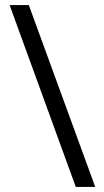

<svg xmlns="http://www.w3.org/2000/svg" viewBox="-20 -737 411 760"><path d="M94 -717 357 3H280L18 -717Z"/></svg>

Font: Noto Sans Ethiopic ExtraCondensed
Style: Regular
Weight: 400
Width: 2
Designer: Monotype Design Team
Foundry: Monotype Imaging Inc.
Version: Version 2.102; ttfautohint (v1.8.4.7-5d5b)